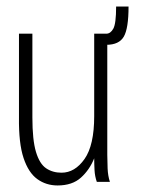

<svg xmlns="http://www.w3.org/2000/svg" viewBox="-20 -556 440 587"><path d="M156 11Q121 11 94 -8.5Q67 -28 52 -73Q37 -118 38 -197V-453H79V-197Q79 -128 90 -91.5Q101 -55 121 -41.5Q141 -28 168 -28Q209 -28 238.5 -70Q268 -112 268 -201V-453H308V-82Q308 -64 309 -41Q310 -18 316 0H276Q270 -17 269 -36Q268 -55 268 -72Q254 -37 227.5 -13Q201 11 156 11ZM373 -536Q373 -469 358.5 -444Q344 -419 305 -419V-453Q318 -453 326.5 -468.5Q335 -484 335 -536Z"/></svg>

Font: Inconsolata Condensed Light
Style: Regular
Weight: 300
Width: 3
Monospace: yes
Designer: Raph Levien, Cyreal, Brenton Simpson
Foundry: Raph Levien, Cyreal, Google
Version: Version 3.001; ttfautohint (v1.8.2.53-6de2)